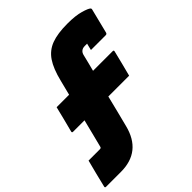

<svg xmlns="http://www.w3.org/2000/svg" viewBox="-357 -937 1305 1305"><g transform="rotate(-45 295.5 -285.0)"><path d="M-51 -10H57Q65 -10 68 -13Q71 -16 72 -21Q85 -71 97.5 -121.5Q110 -172 123 -223H13Q2 -223 5 -234Q16 -275 29 -327Q42 -379 52 -420H172Q179 -447 185.5 -473.5Q192 -500 199 -527Q222 -621 257.5 -673.5Q293 -726 352 -748Q411 -770 505 -770Q584 -770 631.5 -756Q679 -742 690 -731Q694 -727 693 -721L648 -541Q645 -530 634 -530H492L495 -543Q498 -555 499.5 -561.5Q501 -568 504 -579H482Q460 -579 448 -568Q436 -558 432 -539Q425 -510 417.5 -480Q410 -450 402 -420H591Q602 -420 599 -409Q589 -368 576 -316Q563 -264 552 -223H352Q338 -165 323.5 -108Q309 -51 295 4Q246 200 50 200H-93Q-104 200 -101 189Q-89 139 -76.5 89Q-64 39 -51 -10Z"/></g></svg>

Font: Recursive Mn Lnr St XBk
Style: Italic
Weight: 1000
Italic angle: -15°
Monospace: yes
Version: Version 1.079;hotconv 1.0.112;makeotfexe 2.5.65598; ttfautoh